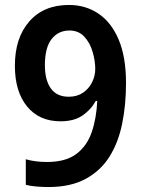

<svg xmlns="http://www.w3.org/2000/svg" viewBox="-20 -744 572 774"><path d="M488 -409Q488 -322 472.5 -245.5Q457 -169 421 -112Q385 -55 324.5 -22.5Q264 10 175 10Q154 10 128 8Q102 6 84 1V-102Q122 -91 169 -91Q245 -91 288 -123.5Q331 -156 350 -212Q369 -268 372 -337H366Q346 -301 312 -278Q278 -255 224 -255Q138 -255 89 -315Q40 -375 40 -479Q40 -591 98 -657.5Q156 -724 258 -724Q325 -724 377 -689Q429 -654 458.5 -584Q488 -514 488 -409ZM260 -621Q215 -621 188 -586.5Q161 -552 161 -481Q161 -421 185 -387.5Q209 -354 257 -354Q291 -354 315 -370.5Q339 -387 351.5 -413Q364 -439 364 -466Q364 -498 353.5 -534.5Q343 -571 320 -596Q297 -621 260 -621Z"/></svg>

Font: Noto Sans Lao SemiCondensed SemiBold
Style: Regular
Weight: 600
Width: 4
Designer: Monotype Design Team
Foundry: Monotype Imaging Inc.
Version: Version 2.003; ttfautohint (v1.8.4.7-5d5b)